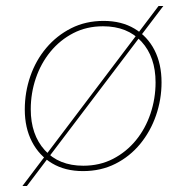

<svg xmlns="http://www.w3.org/2000/svg" viewBox="-20 -568 624 643"><path d="M258 5Q198 5 154.5 -21Q111 -47 87 -93.5Q63 -140 63 -201Q63 -259 81.5 -312.5Q100 -366 135 -407.5Q170 -449 218.5 -473.5Q267 -498 327 -498Q387 -498 430.5 -472Q474 -446 497.5 -400Q521 -354 521 -292Q521 -235 502.5 -181.5Q484 -128 449.5 -86Q415 -44 366.5 -19.5Q318 5 258 5ZM259 -13Q314 -13 358.5 -36Q403 -59 435 -98Q467 -137 484 -187.5Q501 -238 501 -292Q501 -377 454 -428.5Q407 -480 325 -480Q270 -480 225.5 -457Q181 -434 149 -395Q117 -356 100 -306Q83 -256 83 -202Q83 -117 130 -65Q177 -13 259 -13ZM55 55 511 -548H527L70 55Z"/></svg>

Font: Hanken Grotesk Thin
Style: Italic
Weight: 250
Italic angle: -8°
Designer: Alfredo Marco Pradil
Foundry: Hanken Design Co.
Version: Version 3.013